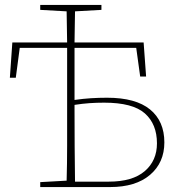

<svg xmlns="http://www.w3.org/2000/svg" viewBox="-20 -758 716 778"><path d="M282 -310Q282 -237 282.5 -165Q283 -93 284 -22H421Q517 -22 566.5 -64.5Q616 -107 616 -177Q616 -255 567 -298.5Q518 -342 402 -342Q371 -342 342.5 -340Q314 -338 282 -333ZM143 -718V-738H391V-718L284 -712Q283 -683 283 -652Q283 -621 282 -586H562L572 -448H548L532 -564H282Q282 -516 282 -462.5Q282 -409 282 -353Q317 -358 348.5 -360Q380 -362 414 -362Q530 -362 588 -314.5Q646 -267 646 -181Q646 -99 588 -49.5Q530 0 426 0H143V-20L250 -26Q252 -97 252 -168Q252 -239 252 -310V-408Q252 -445 252 -484.5Q252 -524 252 -564H60L44 -443H20L30 -586H252Q251 -618 251 -650Q251 -682 250 -712Z"/></svg>

Font: Source Serif 4 ExtraLight
Style: Regular
Weight: 200
Designer: Frank Grießhammer
Foundry: Adobe
Version: Version 4.005;hotconv 1.1.0;makeotfexe 2.6.0